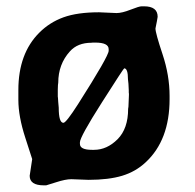

<svg xmlns="http://www.w3.org/2000/svg" viewBox="-20 -546 605 597"><path d="M317.9 -388.2V-393.1Q317.9 -413.6 275.9 -413.6H268.6L264.6 -413.1Q221.2 -413.1 197.3 -386.2Q161.1 -346.2 161.1 -288.6L160.2 -281.7L159.7 -267.1V-245.6L160.2 -242.2L161.1 -228.5L162.6 -211.4Q162.6 -164.1 177.2 -164.1Q185.5 -164.1 222.7 -222.2Q317.9 -371.6 317.9 -388.2ZM228.5 -103.5V-98.6Q228.5 -80.1 266.1 -80.1H272.5Q312.5 -80.1 345.5 -113Q378.4 -146 378.4 -207.5L379.4 -214.4L380.9 -251V-254.4L380.4 -258.3Q380.4 -261.7 380.4 -265.1L379.4 -285.6Q377.9 -295.9 377.9 -299.3Q377.9 -333.5 366.2 -333.5Q364.3 -333.5 296.4 -226.8Q228.5 -120.1 228.5 -103.5ZM123.5 30.3H116.2Q72.3 30.3 72.3 0.5L80.1 -51.3Q80.1 -51.8 58.6 -117.9Q37.1 -184.1 37.1 -235.4V-266.1Q37.1 -379.4 102.1 -444.3Q134.3 -476.6 177.5 -492.2Q220.7 -507.8 288.1 -507.8L342.3 -505.4Q359.4 -505.4 386 -515.9Q412.6 -526.4 420.4 -526.4H427.7Q470.2 -526.4 470.2 -493.7Q470.2 -491.7 467.8 -479.5L463.4 -457.5Q463.4 -443.4 485.4 -377.4Q507.3 -311.5 507.3 -248V-237.8Q507.3 -110.4 433.1 -41.5Q401.9 -12.2 359.9 0.5Q317.9 13.2 255.4 13.2L201.7 11.2Q183.6 11.2 154.1 20.8Q124.5 30.3 123.5 30.3Z"/></svg>

Font: Averia Sans Libre
Style: Bold
Weight: 700
Version: Version 1.002